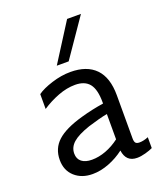

<svg xmlns="http://www.w3.org/2000/svg" viewBox="-136 -813 772 912"><g transform="rotate(-20 250.0 -357.0)"><path d="M336 -50Q301 -23 258.5 -6.5Q216 10 175 10Q120 10 85 -21.5Q50 -53 50 -106Q50 -164 90.5 -201Q131 -238 220 -263Q276 -279 335 -288V-294Q335 -359 312 -388Q289 -417 240 -417Q198 -417 153.5 -400Q109 -383 70 -357V-432Q96 -451 145 -466.5Q194 -482 240 -482Q323 -482 366.5 -437Q410 -392 410 -303V-85Q410 -68 415.5 -61.5Q421 -55 435 -55Q456 -55 480 -65V-10Q466 -3 442.5 3.5Q419 10 400 10Q344 10 336 -50ZM195 -55Q230 -55 266 -68.5Q302 -82 335 -107V-235Q297 -228 236 -209Q177 -189 151 -166Q125 -143 125 -111Q125 -84 143.5 -69.5Q162 -55 195 -55ZM312 -724H382L250 -532H190Z"/></g></svg>

Font: Madhuban Light
Style: Regular
Weight: 300
Designer: jaikishan Patel
Foundry: MagicType
Version: Version 1.000